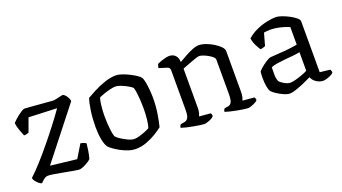

<svg xmlns="http://www.w3.org/2000/svg" viewBox="-47 -879 2250 1262"><g transform="rotate(-20 1078.0 -248.0)"><path d="M85 0Q77 0 65 -9.5Q53 -19 43.5 -31.5Q34 -44 34 -55Q67 -85 108.5 -131Q150 -177 193.5 -230Q237 -283 276.5 -334.5Q316 -386 346 -429L149 -437L115 -343Q112 -341 103 -338Q94 -335 81 -335Q74 -352 64 -379Q54 -406 51 -432Q56 -438 68 -449.5Q80 -461 95 -472.5Q110 -484 123 -492Q136 -500 142 -500Q149 -500 176 -498Q203 -496 237.5 -493Q272 -490 300.5 -488Q329 -486 339 -485Q348 -485 364 -488.5Q380 -492 394.5 -495.5Q409 -499 412 -498Q425 -492 436.5 -474.5Q448 -457 449 -441L173 -90L356 -69L411 -160Q424 -158 434 -154Q444 -150 449 -146Q448 -130 443.5 -100Q439 -70 431 -42Q422 -33 405.5 -23Q389 -13 372.5 -6.5Q356 0 349 0Q337 0 308.5 -5Q280 -10 246 -16.5Q212 -23 182 -28Q152 -33 138 -33Q126 -33 114.5 -26Q103 -19 85 0Z M742 0Q717 0 690 -9Q663 -18 638.5 -31.5Q614 -45 596 -58Q578 -71 571 -79Q556 -98 548.5 -138.5Q541 -179 541 -223Q541 -284 548.5 -336.5Q556 -389 567 -421Q587 -433 623.5 -452Q660 -471 702.5 -485.5Q745 -500 782 -500Q799 -500 823 -492Q847 -484 871 -472Q895 -460 914 -447.5Q933 -435 940 -425Q948 -412 952.5 -386Q957 -360 959.5 -331Q962 -302 962 -278Q962 -221 953.5 -167.5Q945 -114 936 -81Q919 -67 888.5 -48Q858 -29 819.5 -14.5Q781 0 742 0ZM756 -65Q770 -65 792.5 -71.5Q815 -78 835.5 -86.5Q856 -95 864 -100Q872 -119 876 -156.5Q880 -194 880 -229Q880 -261 878 -293Q876 -325 872.5 -349Q869 -373 865 -382Q860 -388 840 -400Q820 -412 795.5 -422Q771 -432 753 -432Q739 -432 716 -426.5Q693 -421 670.5 -413Q648 -405 637 -400Q629 -383 625 -345Q621 -307 621 -274Q621 -221 626.5 -177.5Q632 -134 640 -123Q646 -116 667 -102Q688 -88 713 -76.5Q738 -65 756 -65Z M1220 0Q1212 0 1191.5 -3Q1171 -6 1146 -10.5Q1121 -15 1098.5 -20.5Q1076 -26 1065 -30Q1065 -37 1068 -43Q1071 -49 1074 -52L1101 -57Q1116 -59 1126 -73.5Q1136 -88 1136 -132V-407Q1136 -415 1132.5 -421.5Q1129 -428 1119 -431L1062 -449Q1064 -460 1066 -466Q1068 -472 1072 -477Q1087 -484 1113 -492Q1139 -500 1153 -500Q1182 -500 1198 -482.5Q1214 -465 1214 -436Q1236 -449 1263 -464Q1290 -479 1316 -489.5Q1342 -500 1361 -500Q1383 -500 1410 -490.5Q1437 -481 1462 -465.5Q1487 -450 1503 -433.5Q1519 -417 1519 -402V-115Q1519 -94 1515 -79.5Q1511 -65 1508 -59L1589 -52Q1596 -43 1596 -31Q1587 -20 1563.5 -10Q1540 0 1525 0Q1516 0 1496 -3Q1476 -6 1451.5 -10.5Q1427 -15 1405 -20.5Q1383 -26 1372 -30Q1372 -38 1375 -43.5Q1378 -49 1381 -52L1406 -56Q1421 -58 1430 -73Q1439 -88 1439 -132V-371Q1439 -381 1427 -391.5Q1415 -402 1398 -411.5Q1381 -421 1365 -426.5Q1349 -432 1340 -432Q1333 -432 1316.5 -426.5Q1300 -421 1279.5 -413.5Q1259 -406 1241.5 -399Q1224 -392 1216 -389V-116Q1216 -95 1212 -80.5Q1208 -66 1204 -59L1284 -52Q1290 -42 1290 -31Q1281 -19 1257.5 -9.5Q1234 0 1220 0Z M1819 4Q1801 4 1776 -7Q1751 -18 1729.5 -32.5Q1708 -47 1701 -56Q1693 -66 1688 -92.5Q1683 -119 1683 -152Q1683 -164 1683.5 -174.5Q1684 -185 1685 -195Q1686 -201 1703.5 -216.5Q1721 -232 1742.5 -246.5Q1764 -261 1779 -264Q1788 -265 1805 -266Q1822 -267 1845 -269Q1872 -270 1907 -274Q1942 -278 1969 -283V-406Q1939 -419 1903.5 -427Q1868 -435 1839 -435Q1827 -435 1815.5 -433.5Q1804 -432 1794 -431L1770 -345Q1766 -344 1757.5 -340.5Q1749 -337 1735 -336Q1726 -349 1714 -372.5Q1702 -396 1697 -425Q1723 -449 1759 -466Q1795 -483 1833 -491.5Q1871 -500 1902 -500Q1917 -500 1941.5 -491.5Q1966 -483 1990.5 -470Q2015 -457 2032 -443Q2049 -429 2049 -418V-61L2120 -53Q2121 -50 2124 -44.5Q2127 -39 2127 -31Q2121 -23 2107 -16Q2093 -9 2078 -4.5Q2063 0 2053 0Q2029 0 2006 -15Q1983 -30 1975 -53Q1949 -40 1918.5 -27Q1888 -14 1861.5 -5Q1835 4 1819 4ZM1847 -62Q1859 -62 1882 -68Q1905 -74 1929.5 -83Q1954 -92 1969 -100V-230Q1943 -225 1917 -222.5Q1891 -220 1864 -218Q1833 -215 1804.5 -210.5Q1776 -206 1764 -198Q1763 -175 1763.5 -146.5Q1764 -118 1773 -99Q1783 -87 1805 -74.5Q1827 -62 1847 -62Z"/></g></svg>

Font: Texturina Light
Style: Regular
Weight: 300
Designer: Guillermo Torres Carreño
Foundry: Omnibus-Type
Version: Version 1.002; ttfautohint (v1.8.3)